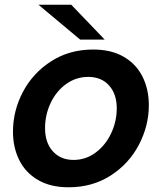

<svg xmlns="http://www.w3.org/2000/svg" viewBox="-20 -783 686 814"><path d="M35 -225Q35 -313 77 -393Q119 -473 196.5 -523Q274 -573 375 -573Q452 -573 505 -542Q558 -511 584.5 -457.5Q611 -404 611 -337Q611 -250 569 -169.5Q527 -89 449.5 -39Q372 11 271 11Q194 11 141 -20Q88 -51 61.5 -104.5Q35 -158 35 -225ZM475 -324Q475 -384 442.5 -420.5Q410 -457 354 -457Q302 -457 260 -426.5Q218 -396 194.5 -346Q171 -296 171 -240Q171 -178 204 -141.5Q237 -105 292 -105Q344 -105 386 -136.5Q428 -168 451.5 -218.5Q475 -269 475 -324ZM282 -763 424 -615H320L143 -763Z"/></svg>

Font: Open Sauce Sans
Style: Bold Italic
Weight: 700
Italic angle: -10°
Designer: Alfredo Marco Pradil
Foundry: Creative Sauce Fz LLC
Version: Version 1.477